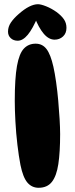

<svg xmlns="http://www.w3.org/2000/svg" viewBox="-20 -932 355 910"><path d="M163 -42Q131 -42 110 -66.5Q89 -91 77 -150Q69 -191 62.5 -246Q56 -301 53 -356.5Q50 -412 50 -454Q50 -561 60.5 -619.5Q71 -678 93 -701.5Q115 -725 149 -725Q181 -725 200.5 -699.5Q220 -674 233 -616Q240 -585 246 -542.5Q252 -500 256 -455Q260 -410 262.5 -368Q265 -326 265 -296Q265 -211 256.5 -154.5Q248 -98 226 -70Q204 -42 163 -42ZM160 -912Q174 -912 199 -902Q224 -892 248 -875Q271 -858 283 -840.5Q295 -823 295 -800Q295 -774 278.5 -759Q262 -744 239 -744Q211 -744 187 -772.5Q163 -801 144 -851L161 -857Q135 -795 111.5 -767Q88 -739 64 -739Q44 -739 31 -751Q18 -763 18 -782Q18 -805 31.5 -825Q45 -845 68 -865Q95 -889 118 -900.5Q141 -912 160 -912Z"/></svg>

Font: DynaPuff Medium
Style: Regular
Weight: 500
Version: Version 2.000